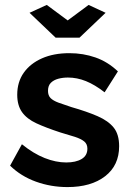

<svg xmlns="http://www.w3.org/2000/svg" viewBox="-20 -750 534 780"><path d="M21 -77 69 -164Q116 -126 161.5 -108Q207 -90 249 -90Q288 -90 311.5 -104Q335 -118 335 -146Q335 -165 322 -175.5Q309 -186 284.5 -194Q260 -202 225 -212Q167 -231 128 -249Q89 -267 69.5 -294.5Q50 -322 50 -365Q50 -417 76.5 -454.5Q103 -492 150.5 -513Q198 -534 262 -534Q318 -534 368 -516.5Q418 -499 459 -460L405 -375Q365 -406 329 -420.5Q293 -435 256 -435Q235 -435 216.5 -430Q198 -425 186.5 -413.5Q175 -402 175 -381Q175 -362 185.5 -351.5Q196 -341 217.5 -333Q239 -325 270 -315Q333 -297 376.5 -278Q420 -259 442 -231.5Q464 -204 464 -156Q464 -78 407 -34Q350 10 254 10Q187 10 126 -12Q65 -34 21 -77ZM170 -730 255 -667 340 -730 409 -698 303 -597H206L100 -698Z"/></svg>

Font: YasnoRaleway
Style: Bold
Weight: 700
Designer: Matt McInerney, Pablo Impallari, Rodrigo Fuenzalida
Foundry: Matt McInerney, Pablo Impallari, Rodrigo Fuenzalida
Version: Version 4.026